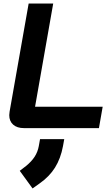

<svg xmlns="http://www.w3.org/2000/svg" viewBox="-20 -720 628 1079"><path d="M32 -73Q32 -79 34 -93L141 -700H279L177 -120H557L536 0H115Q76 0 54 -19.5Q32 -39 32 -73ZM91 240 126 213Q157 188 174.5 161Q192 134 198 101L205 62H341L334 101Q321 171 289 222Q257 273 201 312L163 339Z"/></svg>

Font: Bai Jamjuree
Style: Bold Italic
Weight: 700
Italic angle: -10°
Designer: Katatrad Aksorn Co.,Ltd.
Foundry: Cadson Demak Co.,Ltd.
Version: Version 1.000; ttfautohint (v1.6)